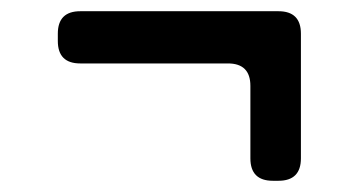

<svg xmlns="http://www.w3.org/2000/svg" viewBox="-20 -503 640 342"><path d="M123 -390H386Q426 -390 426 -350V-221Q426 -181 466 -181H476Q516 -181 516 -221V-443Q516 -483 476 -483H123Q83 -483 83 -443V-430Q83 -390 123 -390Z"/></svg>

Font: WDXL Lubrifont JP N
Style: Regular
Weight: 400
Designer: [WDXL Lubrifont] Copyright 2020-2022 (c) NightFurySL2001, Skr-ZERO; [ZCOOL QingKe HuangYou] Copyright 2018-2022 (c) The 
Version: Version 2.001;hotconv 1.1.1;makeotfexe 2.6.0